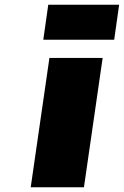

<svg xmlns="http://www.w3.org/2000/svg" viewBox="-20 -792 524 812"><path d="M109.9 0 189 -546.9H414.1L335 0ZM163.1 -624 184.1 -772H483.9L462.9 -624Z"/></svg>

Font: Trueno Black
Style: Italic
Weight: 900
Designer: Julieta Ulanovsky
Foundry: Julieta Ulanovsky
Version: Version 3.001b | FøM Fix